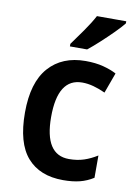

<svg xmlns="http://www.w3.org/2000/svg" viewBox="-87 -823 630 890"><g transform="rotate(10 228.0 -378.0)"><path d="M273 10Q163 10 104 -57.5Q45 -125 45 -268Q45 -410 108 -481Q171 -552 281 -552Q328 -552 364.5 -542.5Q401 -533 427 -519L392 -423Q364 -436 336.5 -443.5Q309 -451 283 -451Q168 -451 168 -269Q168 -91 283 -91Q322 -91 353.5 -101.5Q385 -112 415 -131V-26Q385 -7 351.5 1.5Q318 10 273 10ZM434 -756Q419 -737 391 -709Q363 -681 332.5 -653Q302 -625 278 -606H197V-618Q221 -651 249.5 -691.5Q278 -732 296 -766H434Z"/></g></svg>

Font: Noto Sans Malayalam SemiCondensed SemiBold
Style: Regular
Weight: 600
Width: 4
Designer: Jelle Bosma - Monotype Design Team
Foundry: Monotype Imaging Inc.
Version: Version 2.104; ttfautohint (v1.8.4.7-5d5b)